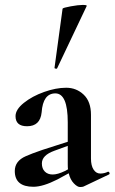

<svg xmlns="http://www.w3.org/2000/svg" viewBox="-20 -751 465 779"><path d="M254.9 -85V-159.2L200.2 -139.2Q149.9 -121.1 149.9 -87.9Q149.9 -66.9 161.9 -54.9Q173.8 -43 193.8 -43Q213.9 -43 243.2 -57.1L255.9 -64Q254.9 -70.8 254.9 -85ZM254.9 -254.9Q254.9 -372.1 204.6 -372.1Q154.3 -372.1 148.9 -294.9Q143.1 -238.8 89.8 -238.8Q43 -238.8 43 -279.8Q43 -306.6 76.9 -333.7Q110.8 -360.8 158.9 -377.9Q207 -395 248.5 -395Q290 -395 319.6 -366.9Q349.1 -338.9 349.1 -285.2V-107.9Q349.1 -79.1 359.6 -63Q370.1 -46.9 386.7 -46.9Q403.3 -46.9 418 -54.2H418.9Q422.9 -54.2 424.3 -49.6Q425.8 -44.9 421.9 -43L318.8 5.9Q314.9 7.8 304.4 7.8Q293.9 7.8 279.5 -7.1Q265.1 -22 258.8 -47.9L212.9 -22.9Q154.3 6.8 115.7 6.8Q40 6.8 40 -57.1Q40 -97.7 84.5 -117.2Q106 -127 152.8 -143.1L254.9 -175.8ZM201.2 -476.1 233.9 -715.8Q235.8 -719.7 266.8 -725.3Q297.9 -731 315.4 -731Q333 -731 332 -727.1L211.9 -474.1Q211.9 -472.2 208.5 -472.2Q205.1 -472.2 202.6 -473.6Q200.2 -475.1 201.2 -476.1Z"/></svg>

Font: Cormorant-Bold
Style: Bold
Weight: 700
Designer: Christian Thalmann (Catharsis Fonts)
Version: Version 3.000